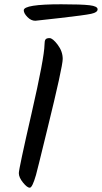

<svg xmlns="http://www.w3.org/2000/svg" viewBox="-20 -896 476 897"><path d="M145 -799Q125 -799 108 -816.5Q91 -834 91 -848Q91 -876 266 -876Q361 -876 398.5 -871.5Q436 -867 436 -852.5Q436 -838 406 -831.5Q376 -825 262 -812Q148 -799 145 -799ZM188 -688Q188 -705 192.5 -711.5Q197 -718 211.5 -718Q226 -718 249.5 -687Q273 -656 273 -620.5Q273 -585 201 -292Q194 -265 182 -214.5Q170 -164 163 -137Q156 -110 148 -78Q131 -19 119 -19Q107 -19 87.5 -43Q68 -67 68 -87Q68 -107 127.5 -366.5Q187 -626 188 -688Z"/></svg>

Font: Kalam
Style: Regular
Weight: 400
Designer: Lipi Raval (Devanagari and Latin), Jonny Pinhorn (Latin)
Foundry: Indian Type Foundry
Version: Version 2.001;PS 1.0;hotconv 1.0.79;makeotf.lib2.5.61930; tt